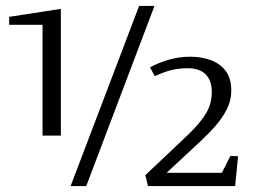

<svg xmlns="http://www.w3.org/2000/svg" viewBox="-20 -630 895 650"><path d="M219 0 451 -610H503L272 0ZM124 -171V-546H11V-573L186 -600V-171ZM481 0 472 -37 620 -177Q659 -215 678 -247Q697 -279 697 -319Q697 -357 676.5 -378Q656 -399 615 -399Q584 -399 557.5 -392Q531 -385 504 -372L488 -402Q515 -417 550.5 -427.5Q586 -438 624 -438Q662 -438 693.5 -426.5Q725 -415 744 -390Q763 -365 763 -322Q763 -291 748.5 -261.5Q734 -232 710.5 -205Q687 -178 658 -151L544 -45H731L760 -102L786 -101L776 0Z"/></svg>

Font: Manuale Light
Style: Regular
Weight: 300
Designer: Eduardo Tunni / Pablo Cosgaya
Foundry: Eduardo Tunni / Pablo Cosgaya
Version: Version 1.002